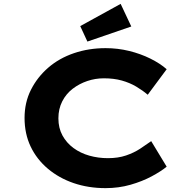

<svg xmlns="http://www.w3.org/2000/svg" viewBox="-20 -963 976 993"><path d="M526 10Q437 10 361 -16Q285 -42 227.5 -90.5Q170 -139 138.5 -205Q107 -271 107 -353Q107 -433 140 -498.5Q173 -564 229.5 -613Q286 -662 362.5 -688Q439 -714 526 -714Q589 -714 648 -699.5Q707 -685 757.5 -660Q808 -635 842 -605L744 -473Q717 -496 684 -515.5Q651 -535 610 -546.5Q569 -558 517 -558Q473 -558 431.5 -544Q390 -530 356 -504Q322 -478 302 -439Q282 -400 282 -351Q282 -301 303 -262.5Q324 -224 360 -197.5Q396 -171 442 -158Q488 -145 538 -145Q591 -145 632 -159Q673 -173 705 -194Q737 -215 762 -233L842 -101Q813 -77 764.5 -51Q716 -25 655 -7.5Q594 10 526 10ZM432 -748 395 -828 604 -943 659 -826Z"/></svg>

Font: Lexend Tera
Style: Bold
Weight: 700
Designer: Bonnie Shaver-Troup, Thomas Jockin
Foundry: Lexend
Version: Version 1.007